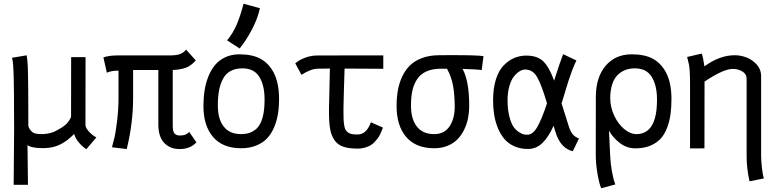

<svg xmlns="http://www.w3.org/2000/svg" viewBox="-20 -795 4181 1029"><path d="M442.4 4.9Q390.1 -32.7 377.4 -77.1Q342.8 -41.5 304.7 -21.7Q266.6 -2 215.8 -1H211.4Q147.9 -1 127.4 -17.6L129.9 195.3H53.2L55.7 -104.5Q55.2 -133.8 55.2 -189Q55.2 -244.1 54.9 -284.7Q54.7 -325.2 53.7 -369.9Q52.7 -414.6 50.5 -444.1Q48.3 -473.6 44.4 -485.4L122.6 -498.5Q125.5 -485.8 127.4 -461.7Q129.4 -437.5 130.1 -395.8Q130.9 -354 131.1 -321.3Q131.3 -288.6 131.6 -223.4Q131.8 -158.2 131.8 -122.1Q135.7 -100.1 156.2 -85Q168.5 -76.2 208 -76.2Q255.4 -78.1 285.6 -96.7Q287.1 -97.7 297.4 -103.5Q307.6 -109.4 311.5 -111.8Q315.4 -114.3 324.5 -121.1Q333.5 -127.9 338.6 -133.5Q343.8 -139.2 350.1 -148.4Q356.4 -157.7 360.8 -168L361.3 -488.8H438.5L438 -125Q438 -109.9 457.8 -88.6Q477.5 -67.4 496.6 -58.6Z M889.2 -498Q926.3 -498 945.3 -505.4Q964.4 -512.7 977.1 -529.3L1029.3 -471.2Q1002.9 -441.4 974.6 -431.4Q946.3 -421.4 905.8 -419.9V-119.6Q905.8 -102.1 909.2 -91.1Q912.6 -80.1 919.4 -75.7Q926.3 -71.3 931.9 -70.1Q937.5 -68.8 946.3 -68.8Q977.1 -68.8 994.1 -87.9L1032.7 -32.2Q1000 3.9 942.4 3.9Q891.6 3.9 860.1 -29.1Q828.6 -62 828.6 -127.9V-419.9H693.4V-270.5Q693.4 -135.3 659.2 3.9L580.1 -5.9Q589.4 -41 594.2 -60.8Q599.1 -80.6 607.2 -144Q615.2 -207.5 615.2 -272.5V-416.5Q576.2 -416.5 552.7 -405.3L534.2 -487.3Q563 -498 612.8 -498Z M1197.3 -578.6Q1229.5 -618.2 1249.3 -665Q1269 -711.9 1285.2 -774.9L1373 -751Q1361.3 -696.8 1331.1 -638.4Q1300.8 -580.1 1264.2 -535.2ZM1270.5 -0.5Q1172.9 -1 1121.6 -61.3Q1070.3 -121.6 1070.3 -226.6Q1070.3 -271 1076.4 -310.3Q1082.5 -349.6 1096.9 -385.5Q1111.3 -421.4 1133.1 -447.3Q1154.8 -473.1 1188 -488.5Q1221.2 -503.9 1262.7 -503.9Q1333 -503.9 1376.7 -479.7Q1420.4 -455.6 1446.8 -405.8Q1475.6 -350.1 1475.6 -265.1Q1475.6 -221.2 1469.5 -183.8Q1463.4 -146.5 1448.7 -112.1Q1434.1 -77.6 1411.4 -53.5Q1388.7 -29.3 1353 -14.9Q1317.4 -0.5 1271.5 -0.5ZM1354.5 -105Q1397.9 -146 1397.9 -258.8V-267.6Q1397 -340.8 1368.7 -384.8Q1340.3 -428.7 1279.3 -428.7Q1242.2 -428.7 1216.1 -414.6Q1189.9 -400.4 1175.3 -373Q1160.6 -345.7 1154.1 -310.8Q1147.5 -275.9 1147.5 -229Q1147.5 -156.7 1179.2 -116.5Q1210.9 -76.2 1271.5 -76.2Q1299.3 -76.7 1317.6 -83Q1335.9 -89.4 1354.5 -105Z M1826.2 -498H1885.7Q1885.7 -498 1953.6 -498H2025.4H2034.2V-426.3L1885.7 -427.2H1826.7Q1824.2 -370.1 1822.8 -300.3Q1821.3 -230.5 1820.8 -214.8V-195.3Q1820.8 -168.9 1821.5 -153.1Q1822.3 -137.2 1825 -121.8Q1827.6 -106.4 1832.5 -98.6Q1837.4 -90.8 1846.2 -84.5Q1855 -78.1 1866.9 -76.2Q1878.9 -74.2 1897 -74.2Q1943.8 -74.2 1967.8 -139.6L2032.2 -111.3Q2028.3 -101.1 2026.6 -96.2Q2024.9 -91.3 2018.3 -77.4Q2011.7 -63.5 2005.6 -55.2Q1999.5 -46.9 1988.3 -34.7Q1977.1 -22.5 1964.8 -15.6Q1952.6 -8.8 1935.3 -3.7Q1918 1.5 1897.9 1.5Q1849.6 1.5 1819.6 -8.8Q1789.6 -19 1772.5 -43.9Q1755.4 -68.8 1749.3 -103.5Q1743.2 -138.2 1743.2 -193.8V-214.8Q1744.1 -238.8 1745.4 -308.6Q1746.6 -378.4 1748 -427.7L1682.6 -426.8Q1646 -426.3 1595.7 -394L1562.5 -455.6Q1582 -473.1 1614.5 -485.4Q1647 -497.6 1680.2 -497.6Z M2375.5 -426.8Q2375.5 -426.8 2364.7 -426.8Q2364.7 -426.8 2344.7 -426.8Q2298.8 -426.8 2266.8 -412.8Q2234.9 -398.9 2216.6 -372.1Q2198.2 -345.2 2190.4 -310.5Q2182.6 -275.9 2182.6 -229Q2182.6 -156.7 2214.4 -116.5Q2246.1 -76.2 2306.6 -76.2Q2361.8 -76.2 2389.4 -117.9Q2417 -159.7 2417 -223.1Q2417 -282.7 2408.7 -332.3Q2400.4 -381.8 2375.5 -426.8ZM2459 -425.8Q2494.6 -360.8 2494.6 -229.5Q2494.6 -193.8 2488.3 -161.4Q2481.9 -128.9 2467.3 -99.4Q2452.6 -69.8 2431.4 -48.1Q2410.2 -26.4 2378.2 -13.4Q2346.2 -0.5 2306.6 -0.5H2305.7Q2208 -1 2156.7 -61.3Q2105.5 -121.6 2105.5 -226.6Q2105.5 -271.5 2112.1 -309.8Q2118.7 -348.1 2135 -383.5Q2151.4 -418.9 2176.5 -443.8Q2201.7 -468.8 2241 -483.6Q2280.3 -498.5 2330.6 -499Q2331.5 -499 2356.7 -499.3Q2381.8 -499.5 2402.8 -499.5Q2541 -499.5 2571.3 -494.1L2561.5 -419.4Q2532.2 -423.8 2459 -425.8Z M2700.2 -257.3Q2700.2 -206.5 2710.2 -169.2Q2720.2 -131.8 2732.9 -114.3Q2745.6 -96.7 2762.2 -86.4Q2778.8 -76.2 2786.9 -74.7Q2794.9 -73.2 2801.3 -73.2H2807.6Q2836.4 -73.2 2860.6 -116.5Q2884.8 -159.7 2911.6 -241.2Q2881.8 -342.3 2858.4 -382.3Q2835 -422.4 2794.9 -422.4Q2779.8 -422.4 2763.9 -412.6Q2748 -402.8 2733.4 -384Q2718.8 -365.2 2709.5 -332Q2700.2 -298.8 2700.2 -257.3ZM2989.7 -240.7Q3023.9 -130.9 3029.8 -113.3Q3037.6 -89.8 3049.1 -75.7Q3060.5 -61.5 3083 -52.7L3049.8 15.6Q2982.9 -1 2957 -87.9Q2950.2 -110.4 2946.8 -121.1Q2920.9 -62 2887.7 -29.3Q2854.5 3.4 2809.6 3.4Q2768.6 3.4 2736.1 -11.2Q2703.6 -25.9 2682.9 -50.5Q2662.1 -75.2 2648.2 -109.1Q2634.3 -143.1 2628.4 -179.7Q2622.6 -216.3 2622.6 -257.3Q2622.6 -321.8 2637.9 -369.9Q2653.3 -418 2679.7 -444.8Q2706.1 -471.7 2736.3 -484.4Q2766.6 -497.1 2800.3 -497.1Q2858.9 -497.1 2890.6 -467.3Q2922.4 -437.5 2949.7 -362.8Q2978 -452.6 2998 -504.9L3069.3 -470.7Q3058.1 -449.2 3046.4 -418Q3034.7 -386.7 3028.1 -366Q3021.5 -345.2 3007.8 -300Q2994.1 -254.9 2989.7 -240.7Z M3173.3 -274.4Q3173.3 -380.9 3225.6 -442.4Q3277.8 -503.9 3365.7 -503.9Q3436 -503.9 3479.7 -479.7Q3523.4 -455.6 3549.8 -405.8Q3578.6 -350.1 3578.6 -265.1Q3578.6 -220.2 3573.7 -183.6Q3568.8 -147 3555.9 -111.8Q3543 -76.7 3521.7 -53Q3500.5 -29.3 3466.1 -14.6Q3431.6 0 3385.7 0H3384.8Q3338.9 0 3301.8 -28.6Q3264.6 -57.1 3243.7 -95.2L3250 36.6Q3252 82.5 3260 126.2Q3268.1 169.9 3277.8 193.4L3202.1 213.9Q3191.4 189.9 3182.1 136.2Q3172.9 82.5 3172.9 34.2ZM3501 -258.8V-267.6Q3500 -340.8 3471.7 -384.8Q3443.4 -428.7 3382.3 -428.7Q3355 -428.7 3332 -420.2Q3309.1 -411.6 3290.3 -393.3Q3271.5 -375 3261 -343Q3250.5 -311 3250.5 -268.1Q3250.5 -222.2 3270.8 -177.5Q3291 -132.8 3324 -104.5Q3356.9 -76.2 3391.6 -76.2Q3501 -77.6 3501 -258.8Z M3755.4 -439.5Q3836.9 -499 3918 -499Q3949.2 -499 3980.7 -487.1Q4012.2 -475.1 4035.6 -449Q4059.1 -422.9 4059.1 -388.7V38.6Q4059.1 65.4 4063.5 105Q4067.9 144.5 4074.2 161.1L3997.1 176.8Q3981.4 108.4 3981.4 42V-373.5Q3981.4 -398.4 3958.5 -412.1Q3935.5 -425.8 3907.2 -425.8Q3857.9 -425.8 3755.9 -357.9L3755.4 0L3678.2 0.5V-344.2Q3678.2 -386.7 3676.5 -411.9Q3674.8 -437 3672.4 -449.2Q3669.9 -461.4 3662.6 -489.7L3740.7 -507.8Q3748 -489.7 3755.4 -439.5Z"/></svg>

Font: FantasqueSansM Nerd Font
Style: Regular
Weight: 400
Monospace: yes
Designer: Jany Belluz
Version: Version 1.8.0 ; ttfautohint (v1.8.2);Nerd Fonts 3.4.0